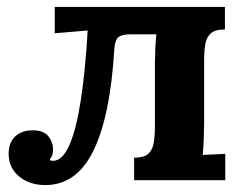

<svg xmlns="http://www.w3.org/2000/svg" viewBox="-20 -520 711 554"><path d="M111 14Q65 14 35 -11Q5 -36 5 -76Q5 -109 24 -126.5Q43 -144 74 -144Q106 -144 119.5 -127Q133 -110 133 -90Q133 -77 130 -70.5Q127 -64 123 -59Q126 -56 133 -56Q160 -56 180 -101Q200 -146 213 -230Q226 -314 233 -432L138 -424V-500H629V-435Q601 -435 588.5 -424Q576 -413 572.5 -393Q569 -373 569 -346V-161Q569 -147 568 -121.5Q567 -96 565 -73L630 -76V0H367V-65Q395 -65 407.5 -76Q420 -87 423.5 -107.5Q427 -128 427 -154V-339Q427 -353 428 -376.5Q429 -400 431 -421H356Q332 -421 322 -413Q312 -405 310 -380Q304 -280 288.5 -206Q273 -132 248.5 -83Q224 -34 189.5 -10Q155 14 111 14Z"/></svg>

Font: Lora
Style: Weight 700
Weight: 700
Designer: Olga Karpushina, Alexei Vanyashin (Cyrillic)
Foundry: Cyreal
Version: Version 3.001